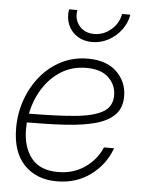

<svg xmlns="http://www.w3.org/2000/svg" viewBox="-53 -770 608 821"><g transform="rotate(5 251.0 -359.5)"><path d="M221.2 9.3Q133.8 9.3 81.3 -45.4Q28.8 -100.1 28.8 -203.1Q28.8 -267.6 49.6 -325.4Q70.3 -383.3 107.7 -428.2Q145 -473.1 196.3 -499Q247.6 -524.9 309.1 -524.9Q389.6 -524.9 433.3 -482.2Q477.1 -439.5 477.1 -377.9Q477.1 -328.1 448.5 -298.6Q419.9 -269 366.5 -254.4Q313 -239.7 238.5 -235.1Q164.1 -230.5 72.3 -230.5Q71.3 -215.8 71.3 -201.2Q71.3 -125.5 108.4 -78.1Q145.5 -30.8 223.1 -30.8Q288.6 -30.8 337.9 -64.7Q387.2 -98.6 410.2 -152.8H453.6Q428.2 -82 366.7 -36.4Q305.2 9.3 221.2 9.3ZM78.1 -268.6Q194.3 -269 273.7 -276.1Q353 -283.2 393.6 -306.2Q434.1 -329.1 434.1 -377.9Q434.1 -421.9 402.1 -453.4Q370.1 -484.9 306.2 -484.9Q244.6 -484.9 197.5 -455.1Q150.4 -425.3 119.9 -376.2Q89.4 -327.1 78.1 -268.6ZM319.8 -597.2Q283.2 -597.2 256.1 -614.7Q229 -632.3 216.6 -662.1Q204.1 -691.9 210 -728H245.6Q238.8 -687.5 262.2 -659.9Q285.6 -632.3 325.7 -632.3Q366.2 -632.3 398.4 -659.9Q430.7 -687.5 437.5 -728H473.1Q467.3 -691.9 444.8 -662.1Q422.4 -632.3 389.6 -614.7Q356.9 -597.2 319.8 -597.2Z"/></g></svg>

Font: Inter Display ExtraLight
Style: Italic
Weight: 200
Italic angle: -9.39999°
Designer: Rasmus Andersson
Foundry: rsms
Version: Version 4.000;git-a52131595